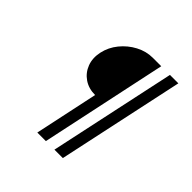

<svg xmlns="http://www.w3.org/2000/svg" viewBox="-176 -810 952 952"><g transform="rotate(45 300.0 -333.5)"><path d="M424 -667 282 0H222L364 -667ZM544 -667 401 0H342L485 -667ZM294 -334Q248 -334 215 -356.5Q182 -379 167.5 -417Q153 -455 163 -501Q173 -547 203.5 -584.5Q234 -622 276.5 -644.5Q319 -667 365 -667Z"/></g></svg>

Font: Epunda Sans Light
Style: Italic
Weight: 300
Italic angle: -12.0243°
Designer: Simon Atzbach
Foundry: typofactur
Version: Version 2.204